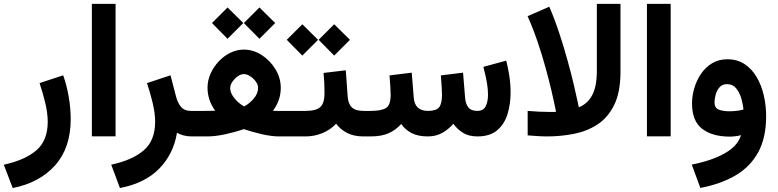

<svg xmlns="http://www.w3.org/2000/svg" viewBox="-42 -702 4004 988"><path d="M23.4 265.6 -22.5 145.5Q85.9 122.1 144.8 71.8Q203.6 21.5 203.6 -75.7Q203.6 -119.6 190.7 -173.1Q177.7 -226.6 161.6 -274.4L283.2 -314.5Q301.8 -261.7 311.8 -202.9Q321.8 -144 321.8 -88.9Q321.8 58.6 241.9 148.4Q162.1 238.3 23.4 265.6Z M552.7 -682.1V-0.5H430.7V-682.1Z M945.3 0Q921.4 0 901.6 -5.4Q881.8 -10.7 868.7 -19Q851.1 89.8 777.8 165.3Q704.6 240.7 575.2 265.6L530.3 145.5Q638.7 122.1 697.5 71.8Q756.3 21.5 756.3 -75.7Q756.3 -119.6 743.4 -173.1Q730.5 -226.6 714.4 -274.4L835.4 -314.5L863.8 -205.6Q872.1 -172.4 889.6 -151.9Q907.2 -131.3 939.9 -131.3H959V0Z M1293 -663.6 1374 -583.5 1293 -502.4 1212.9 -583.5ZM1128.9 -663.6 1210 -583.5 1128.9 -502.4 1048.8 -583.5ZM1402.8 -250Q1402.8 -185.5 1362.3 -131.8Q1376.5 -131.3 1388.2 -131.3Q1399.9 -131.3 1409.7 -131.3H1456.5V0H1394Q1356 0 1306.6 -11.2Q1257.3 -22.5 1212.4 -37.6Q1166 -21.5 1115.5 -10.7Q1064.9 0 1024.4 0H939.5V-131.3H1011.2Q1023.9 -131.3 1035.9 -131.6Q1047.9 -131.8 1065.4 -132.3Q1025.9 -186.5 1025.9 -251Q1025.9 -288.1 1041.5 -323Q1057.1 -357.9 1083.5 -386Q1109.9 -414.1 1143.3 -430.4Q1176.8 -446.8 1212.4 -446.8Q1261.7 -446.8 1305.2 -418.5Q1348.6 -390.1 1375.7 -345.2Q1402.8 -300.3 1402.8 -250ZM1212.9 -320.8Q1197.8 -320.8 1181.6 -309.6Q1165.5 -298.3 1154.1 -281.7Q1142.6 -265.1 1142.6 -249Q1142.6 -230 1154.1 -211.2Q1165.5 -192.4 1182.1 -177.5Q1198.7 -162.6 1213.9 -154.3Q1239.7 -167 1262.9 -193.8Q1286.1 -220.7 1286.1 -250Q1286.1 -266.1 1274.2 -282.5Q1262.2 -298.8 1245.1 -309.8Q1228 -320.8 1212.9 -320.8Z M1677.7 -577.1 1758.8 -497.1 1677.7 -416 1597.7 -497.1ZM1513.7 -577.1 1594.7 -497.1 1513.7 -416 1433.6 -497.1ZM1437 -131.3H1529.8Q1585 -131.3 1606.4 -151.4Q1627.9 -171.4 1627.9 -222.2Q1627.9 -249.5 1626.7 -275.4Q1625.5 -301.3 1623 -326.7L1737.3 -340.3L1747.1 -205.6Q1749.5 -167 1768.8 -149.2Q1788.1 -131.3 1829.1 -131.3H1839.4V0H1828.1Q1778.3 0 1743.9 -18.1Q1709.5 -36.1 1687.5 -65.4Q1658.7 -34.2 1617.4 -17.1Q1576.2 0 1529.8 0H1437Z M2159.7 0Q2108.9 0 2075.9 -17.3Q2043 -34.7 2022.5 -64Q1996.1 -34.2 1959.5 -17.1Q1922.9 0 1864.3 0H1819.3V-131.3H1865.2Q1920.4 -131.3 1944.3 -146.2Q1968.3 -161.1 1968.3 -213.9Q1968.3 -225.1 1966.6 -255.6Q1964.8 -286.1 1962.4 -314L2076.7 -328.1L2086.9 -201.7Q2091.3 -131.3 2160.6 -131.3Q2203.6 -131.3 2218 -150.4Q2232.4 -169.4 2232.4 -213.9Q2232.4 -224.6 2230.7 -255.4Q2229 -286.1 2226.6 -314L2340.8 -328.1L2351.1 -201.7Q2353 -169.9 2367.2 -150.6Q2381.3 -131.3 2414.6 -131.3Q2445.8 -131.3 2457.5 -155.8Q2469.2 -180.2 2469.2 -213.9Q2469.2 -241.2 2464.6 -269.8Q2460 -298.3 2454.1 -322.3Q2448.2 -346.2 2445.3 -357.9L2563 -390.1Q2572.8 -352.5 2579.1 -310.3Q2585.4 -268.1 2585.4 -226.1Q2585.4 -167 2569.8 -115.5Q2554.2 -64 2516.8 -32Q2479.5 0 2415 0Q2370.6 0 2340.8 -18.3Q2311 -36.6 2291 -64.9Q2265.6 -36.1 2233.6 -18.1Q2201.7 0 2159.7 0Z M2773.4 0Q2748.5 0 2723.9 -1.7Q2699.2 -3.4 2673.3 -5.4V-131.3Q2736.8 -126 2783.2 -126Q2794.4 -126 2803.5 -126Q2812.5 -126 2819.3 -126.5Q2819.3 -126.5 2813.2 -157Q2807.1 -187.5 2794.9 -239Q2782.7 -290.5 2765.1 -354.5Q2747.6 -418.5 2724.4 -486.8Q2701.2 -555.2 2672.9 -618.7L2784.7 -667.5Q2813 -601.1 2836.7 -529.1Q2860.4 -457 2878.9 -389.6Q2897.5 -322.3 2910.2 -268.1Q2922.9 -213.9 2929.7 -181.9Q2936.5 -149.9 2936.5 -149.9Q2981.9 -168 3005.6 -212.9Q3029.3 -257.8 3029.3 -337.9V-682.1H3150.9V-333Q3150.9 -228 3118.7 -162.4Q3086.4 -96.7 3032.5 -61.5Q2978.5 -26.4 2911.1 -13.2Q2843.8 0 2773.4 0Z M3409.2 -682.1V-0.5H3287.1V-682.1Z M3900.4 -103.5Q3900.4 6.8 3859.6 81.5Q3818.8 156.2 3742.9 200.7Q3667 245.1 3562 265.1L3517.6 145Q3619.6 125 3687 87.2Q3754.4 49.3 3771 -6.3Q3740.2 1 3714.4 1Q3623 1 3571 -39.3Q3519 -79.6 3519 -169.9Q3519 -208.5 3530.8 -248.5Q3542.5 -288.6 3565.4 -322.3Q3588.4 -356 3622.3 -376.5Q3656.2 -397 3700.7 -397Q3752 -397 3789.6 -372.1Q3827.1 -347.2 3851.8 -305.2Q3876.5 -263.2 3888.4 -210.9Q3900.4 -158.7 3900.4 -103.5ZM3713.4 -129.4Q3733.9 -129.4 3752.2 -132.1Q3770.5 -134.8 3783.7 -138.2Q3780.8 -168.5 3771.5 -198.7Q3762.2 -229 3744.9 -249Q3727.5 -269 3699.7 -269Q3674.3 -269 3660.2 -252.4Q3646 -235.8 3640.4 -213.9Q3634.8 -191.9 3634.8 -174.8Q3634.8 -146.5 3656.5 -137.9Q3678.2 -129.4 3713.4 -129.4Z"/></svg>

Font: Vazirmatn UI FD
Style: Bold
Weight: 700
Designer: Saber Rastikerdar
Foundry: Saber Rastikerdar
Version: Version 33.003